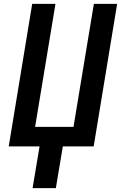

<svg xmlns="http://www.w3.org/2000/svg" viewBox="-20 -755 640 990"><path d="M148 215 184 0H25L146 -735H266L161 -101H359L464 -735H584L463 0H304L268 215Z"/></svg>

Font: Zed Sans Extended
Style: Bold Italic
Weight: 700
Width: 7
Italic angle: -9°
Designer: Belleve Invis
Foundry: Belleve Invis
Version: Version 1.0.0; ttfautohint (v1.8.4)